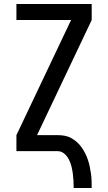

<svg xmlns="http://www.w3.org/2000/svg" viewBox="-20 -755 540 959"><path d="M348 184Q348 165 347 147Q346 129 343.5 110.5Q341 92 336.5 74.5Q332 57 323.5 40.5Q315 24 300.5 12Q286 0 268 0H62V-80L335 -655H62V-735H438V-655L165 -80H268Q286 -80 303 -77Q320 -74 335.5 -65.5Q351 -57 364.5 -45Q378 -33 388 -18.5Q398 -4 406 12Q414 28 419.5 44.5Q425 61 428.5 78.5Q432 96 434.5 113.5Q437 131 437.5 148.5Q438 166 438 184Z"/></svg>

Font: Iosevka Bendy Medium
Style: Regular
Weight: 500
Monospace: yes
Designer: Belleve Invis
Foundry: Belleve Invis
Version: Version 30.1.2